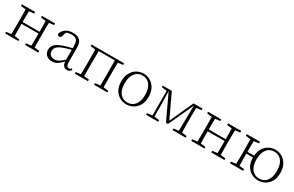

<svg xmlns="http://www.w3.org/2000/svg" viewBox="145 -1585 4136 2698"><g transform="rotate(30 2212.5 -236.0)"><path d="M369 -446V-472H583V-446L503 -436Q502 -398 501.5 -348.5Q501 -299 501 -262V-210Q501 -173 501.5 -123.5Q502 -74 503 -36L583 -26V0H369V-26L450 -36Q451 -75 451.5 -129Q452 -183 452 -232H177Q177 -180 177.5 -127Q178 -74 179 -36L259 -26V0H45V-26L125 -36Q126 -74 126.5 -123.5Q127 -173 127 -210V-262Q127 -299 126.5 -348.5Q126 -398 125 -436L45 -446V-472H259V-446L179 -436Q178 -399 177.5 -350.5Q177 -302 177 -262H452Q452 -303 451.5 -351Q451 -399 450 -436Z M1049 12Q1015 12 996 -12Q977 -36 972 -79Q928 -33 892 -10Q856 13 808 13Q754 13 717.5 -18Q681 -49 681 -107Q681 -157 716 -192.5Q751 -228 836 -257Q868 -268 903 -277.5Q938 -287 971 -294V-322Q971 -375 959 -403.5Q947 -432 922.5 -443Q898 -454 861 -454Q840 -454 819.5 -450Q799 -446 778 -435L759 -371Q750 -340 724 -340Q698 -340 693 -368Q708 -424 755.5 -454.5Q803 -485 871 -485Q945 -485 982.5 -448.5Q1020 -412 1020 -329V-108Q1020 -59 1031.5 -41Q1043 -23 1065 -23Q1084 -23 1106 -42L1120 -25Q1092 12 1049 12ZM733 -117Q733 -74 758.5 -51.5Q784 -29 826 -29Q859 -29 890.5 -46.5Q922 -64 971 -109V-268Q939 -261 905 -250.5Q871 -240 845 -230Q781 -206 757 -177.5Q733 -149 733 -117Z M1174 0V-26L1254 -36Q1255 -74 1255.5 -123.5Q1256 -173 1256 -210V-262Q1256 -299 1255.5 -348.5Q1255 -398 1254 -436L1174 -446V-472H1703V-446L1622 -436Q1621 -398 1620.5 -348.5Q1620 -299 1620 -262V-210Q1620 -173 1620.5 -123.5Q1621 -74 1622 -36L1703 -26V0H1488V-26L1569 -36Q1570 -74 1570.5 -123.5Q1571 -173 1571 -210V-262Q1571 -288 1570.5 -320Q1570 -352 1570 -384.5Q1570 -417 1569 -442H1308Q1308 -417 1307.5 -384.5Q1307 -352 1306.5 -320Q1306 -288 1306 -262V-210Q1306 -173 1306.5 -123.5Q1307 -74 1308 -36L1389 -26V0Z M2015 13Q1960 13 1909.5 -13.5Q1859 -40 1826.5 -95Q1794 -150 1794 -234Q1794 -319 1826.5 -374.5Q1859 -430 1909.5 -457.5Q1960 -485 2015 -485Q2070 -485 2120.5 -457.5Q2171 -430 2204 -374.5Q2237 -319 2237 -234Q2237 -150 2204 -95Q2171 -40 2120.5 -13.5Q2070 13 2015 13ZM2015 -17Q2091 -17 2136 -74Q2181 -131 2181 -234Q2181 -338 2136 -396Q2091 -454 2015 -454Q1939 -454 1894 -396Q1849 -338 1849 -234Q1849 -131 1894 -74Q1939 -17 2015 -17Z M2331 0V-26L2414 -37V-435L2331 -446V-472H2477L2656 -91L2829 -472H2975V-446L2894 -436Q2893 -398 2892.5 -348.5Q2892 -299 2892 -262V-210Q2892 -173 2892.5 -123.5Q2893 -74 2894 -36L2975 -26V0H2761V-26L2843 -36L2845 -210L2849 -447L2663 -42H2630L2440 -447L2446 -210V-37L2529 -26V0Z M3389 -446V-472H3603V-446L3523 -436Q3522 -398 3521.5 -348.5Q3521 -299 3521 -262V-210Q3521 -173 3521.5 -123.5Q3522 -74 3523 -36L3603 -26V0H3389V-26L3470 -36Q3471 -75 3471.5 -129Q3472 -183 3472 -232H3197Q3197 -180 3197.5 -127Q3198 -74 3199 -36L3279 -26V0H3065V-26L3145 -36Q3146 -74 3146.5 -123.5Q3147 -173 3147 -210V-262Q3147 -299 3146.5 -348.5Q3146 -398 3145 -436L3065 -446V-472H3279V-446L3199 -436Q3198 -399 3197.5 -350.5Q3197 -302 3197 -262H3472Q3472 -303 3471.5 -351Q3471 -399 3470 -436Z M4154 -17Q4230 -17 4274.5 -74Q4319 -131 4319 -234Q4319 -338 4274.5 -396Q4230 -454 4154 -454Q4078 -454 4033 -396Q3988 -338 3988 -234Q3988 -131 4033 -74Q4078 -17 4154 -17ZM4154 13Q4099 13 4048 -13.5Q3997 -40 3964.5 -94.5Q3932 -149 3932 -232H3825Q3825 -180 3825.5 -127Q3826 -74 3827 -36L3907 -26V0H3693V-26L3773 -36Q3774 -74 3774.5 -123.5Q3775 -173 3775 -210V-262Q3775 -299 3774.5 -348.5Q3774 -398 3773 -436L3693 -446V-472H3907V-446L3827 -436Q3826 -398 3825.5 -348Q3825 -298 3825 -262H3933Q3939 -337 3972 -386.5Q4005 -436 4053.5 -460.5Q4102 -485 4154 -485Q4209 -485 4259.5 -457.5Q4310 -430 4342.5 -374.5Q4375 -319 4375 -234Q4375 -150 4342.5 -95Q4310 -40 4259.5 -13.5Q4209 13 4154 13Z"/></g></svg>

Font: Source Serif Pro Light
Style: Regular
Weight: 300
Designer: Frank Grießhammer
Foundry: Adobe Systems Incorporated
Version: Version 3.001;hotconv 1.0.111;makeotfexe 2.5.65597